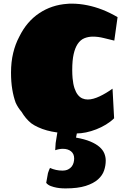

<svg xmlns="http://www.w3.org/2000/svg" viewBox="-20 -715 708 1063"><path d="M379.9 -327.1Q379.9 -314.9 380.4 -303.7Q380.9 -292.5 381.8 -282.2Q384.8 -249.5 392.3 -226.8Q399.9 -204.1 410.9 -190.2Q421.9 -176.3 435.8 -170.2Q449.7 -164.1 465.8 -164.1Q481 -164.1 497.6 -168.7Q514.2 -173.3 531.7 -181.6Q549.3 -189.9 567.4 -200.7Q585.4 -211.4 603 -224.1L611.8 -60.1Q592.3 -41 566.7 -25.4Q541 -9.8 512.7 1.2Q484.4 12.2 456.1 18.1Q427.7 23.9 402.8 23.9Q375.5 23.9 347.9 22.7Q320.3 21.5 293.2 17.8Q266.1 14.2 240 7.1Q213.9 0 189.9 -11.2Q180.2 -15.6 170.7 -21Q161.1 -26.4 151.9 -33.2Q136.7 -45.9 123.5 -61.5Q110.4 -77.1 99.1 -96.2Q80.1 -117.7 66.9 -146Q54.7 -179.2 47.9 -220.2Q41 -261.2 41 -313Q41 -372.1 53 -421.6Q64.9 -471.2 86.9 -512.2Q127.9 -595.7 197 -641.8Q266.1 -688 353 -693.8Q358.9 -694.8 365 -694.8Q371.1 -694.8 377.9 -694.8Q419.4 -694.8 462.9 -686Q504.4 -677.7 546.4 -661.4Q588.4 -645 630.9 -620.1L612.8 -490.2Q584 -497.1 553.7 -504.6Q523.4 -512.2 494.1 -512.2Q469.2 -512.2 447.3 -503.4Q425.3 -494.6 409.7 -471.2Q395.5 -449.7 387.7 -415Q379.9 -380.4 379.9 -327.1ZM288.1 77.1 301.8 -8.3 306.6 -17.6H413.6L400.9 46.9Q448.7 55.2 480.5 68.6Q512.2 82 531 98.6Q549.8 115.2 557.6 134.5Q565.4 153.8 565.4 174.3Q565.4 201.2 556.4 228.5Q547.4 255.9 522.7 278.1Q498 300.3 454.6 314.2Q411.1 328.1 342.3 328.1Q338.4 328.1 324.7 327.6Q311 327.1 294.4 324.2Q277.8 321.3 261.5 315.2Q245.1 309.1 235.8 297.4L245.6 243.2Q248 234.9 251.7 226.1Q255.4 217.3 256.8 214.8Q289.6 229.5 325.2 229.5Q344.2 229.5 356.9 223.1Q369.6 216.8 377 207Q384.3 197.3 387.5 185.5Q390.6 173.8 390.6 162.6Q390.6 136.7 373.3 122.8Q356 108.9 328.1 108.9Q307.6 108.9 285.6 116.7Z"/></svg>

Font: Sigmar One
Style: Regular
Weight: 400
Version: Version 1.000